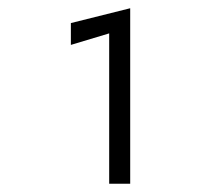

<svg xmlns="http://www.w3.org/2000/svg" viewBox="-20 -720 510 466"><path d="M152 -611V-664L296 -700V-274H245V-639Z"/></svg>

Font: jost-mod-400
Style: Regular
Weight: 400
Version: Version 3.200; ttfautohint (v0.97) -l 8 -r 50 -G 200 -x 14 -